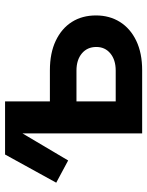

<svg xmlns="http://www.w3.org/2000/svg" viewBox="68 -647 579 755"><g transform="rotate(-90 357.5 -269.5)"><path d="M104 -291 16.6 -337.9 127.4 -539.1H251ZM298.3 -362.8H458.5Q526.4 -362.8 574.7 -339.8Q623 -316.9 648.7 -276.4Q674.3 -235.8 674.3 -181.6Q674.3 -128.4 648.7 -87.4Q623 -46.4 574.7 -23.2Q526.4 0 458.5 0H210.4V-539.1H336.4V-104H457.5Q499.5 -104 524.9 -125Q550.3 -146 550.3 -180.2Q550.3 -215.8 524.9 -237.1Q499.5 -258.3 457.5 -258.3H298.3Z"/></g></svg>

Font: Inter 18pt SemiBold
Style: Regular
Weight: 600
Designer: Rasmus Andersson
Foundry: rsms
Version: Version 4.001;git-66647c0bb